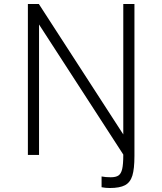

<svg xmlns="http://www.w3.org/2000/svg" viewBox="-20 -778 815 964"><path d="M655 -758V5Q655 70 644.5 104Q634 138 607.5 152Q581 166 531 166Q510 166 490 162V108Q510 112 536 112Q562 112 575 103Q588 94 593.5 70.5Q599 47 599 -1V-2L176 -655V0H120V-758H175L599 -103V-758Z"/></svg>

Font: Biryani ExtraLight
Style: Regular
Weight: 275
Designer: Dan Reynolds and Mathieu Reguer
Foundry: Dan Reynolds and Mathieu Reguer
Version: Version 1.004; ttfautohint (v1.1) -l 5 -r 5 -G 72 -x 0 -D la